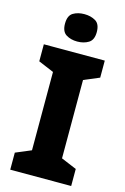

<svg xmlns="http://www.w3.org/2000/svg" viewBox="-138 -994 689 1056"><g transform="rotate(15 206.5 -466.0)"><path d="M380 0H33V-97L121 -134V-580L33 -617V-714H380V-617L292 -580V-134L380 -97ZM206 -932Q243 -932 270 -916Q297 -900 297 -854Q297 -809 270 -792.5Q243 -776 206 -776Q169 -776 142.5 -792.5Q116 -809 116 -854Q116 -900 142.5 -916Q169 -932 206 -932Z"/></g></svg>

Font: Noto Sans ExtraBold
Style: Regular
Weight: 800
Designer: Monotype Design Team
Foundry: Monotype Imaging Inc.
Version: Version 2.007